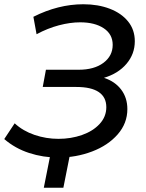

<svg xmlns="http://www.w3.org/2000/svg" viewBox="-27 -730 689 903"><path d="M572 -217Q572 -150 526.5 -98Q481 -46 406 -17.5Q331 11 247 11Q176 11 110 -10.5Q44 -32 -7 -76L42 -150Q81 -114 135.5 -95.5Q190 -77 248 -77Q307 -77 358.5 -95Q410 -113 441.5 -147Q473 -181 473 -226Q473 -273 437.5 -297Q402 -321 332 -321H174L189 -402H343Q416 -402 459.5 -434.5Q503 -467 503 -519Q503 -569 461 -597Q419 -625 350 -625Q303 -625 250 -611Q197 -597 145 -569L130 -651Q247 -710 365 -710Q434 -710 489 -689Q544 -668 575.5 -629Q607 -590 607 -536Q607 -476 568 -430Q529 -384 462 -364Q514 -347 543 -308.5Q572 -270 572 -217ZM271 153H179L214 -23H306Z"/></svg>

Font: Montserrat Alternates Medium
Style: Italic
Weight: 500
Italic angle: -11.3°
Designer: Julieta Ulanovsky
Foundry: Julieta Ulanovsky
Version: Version 7.200